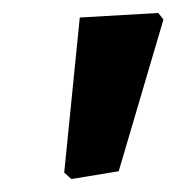

<svg xmlns="http://www.w3.org/2000/svg" viewBox="-20 -663 272 296"><path d="M224 -643 232 -633 163 -399 90 -387 79 -397 103 -636Z"/></svg>

Font: Alegreya Sans ExtraBold
Style: Italic
Weight: 800
Italic angle: -7°
Designer: Juan Pablo del Peral
Foundry: Huerta Tipografica
Version: Version 2.007